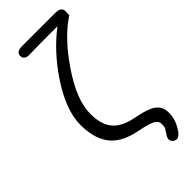

<svg xmlns="http://www.w3.org/2000/svg" viewBox="-311 -844 1088 1088"><g transform="rotate(-45 233.0 -299.5)"><path d="M420 172Q392 211 364 190Q336 170 365 131Q373 120 379 109.5Q385 99 385 75.5Q385 52 360.5 38Q336 24 259 9Q164 -10 115 -61Q55 -125 55 -245.5Q55 -366 157 -517Q245 -647 355 -731Q359 -734 354 -734Q179 -734 139 -732Q91 -729 90 -763Q89 -796 137 -796H403Q451 -796 451 -763Q451 -729 448.5 -729Q446 -729 433 -719Q334 -649 241 -512Q139 -362 139 -251Q139 -157 185 -111Q223 -72 305.5 -56.5Q388 -41 421 -18Q459 8 459 60Q459 118 420 172Z"/></g></svg>

Font: Resource Han Rounded KR Normal
Style: Regular
Weight: 350
Designer: Cyano Hao (round all glyphs); Ryoko NISHIZUKA 西塚涼子 (kana, bopomofo & ideographs); Paul D. Hunt (Latin, Greek & Cyrillic)
Foundry: Cyano Hao
Version: 0.990